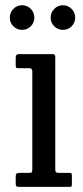

<svg xmlns="http://www.w3.org/2000/svg" viewBox="-20 -732 326 752"><path d="M226.5 -615Q206.5 -615 192.5 -629Q178.5 -643 178.5 -663Q178.5 -683 192.5 -697.2Q206.5 -711.5 226.5 -711.5Q246.5 -711.5 260.5 -697.2Q274.5 -683 274.5 -663Q274.5 -643 260.5 -629Q246.5 -615 226.5 -615ZM66.5 -615Q46.5 -615 32.5 -629Q18.5 -643 18.5 -663Q18.5 -683 32.5 -697.2Q46.5 -711.5 66.5 -711.5Q86.5 -711.5 100.5 -697.2Q114.5 -683 114.5 -663Q114.5 -643 100.5 -629Q86.5 -615 66.5 -615ZM94.5 -465H52Q44.5 -465 43 -467.2Q41.5 -469.5 41.5 -477V-507Q41.5 -520 53.5 -520H187Q196.5 -520 196.5 -509.5V-67Q196.5 -55 207 -55H249.5Q256.5 -55 259 -53.5Q261.5 -52 261.5 -45V-12Q261.5 -5 260.2 -2.5Q259 0 252 0H57Q48 0 44.8 -2Q41.5 -4 41.5 -12V-40Q41.5 -50 45.2 -52.5Q49 -55 58 -55H95Q103 -55 104.8 -58Q106.5 -61 106.5 -69V-453Q106.5 -465 94.5 -465Z"/></svg>

Font: Besley* Narrow
Style: Regular
Weight: 400
Width: 4
Designer: Owen Earl
Foundry: indestructible type*
Version: Version 3.000; ttfautohint (v1.8.3)